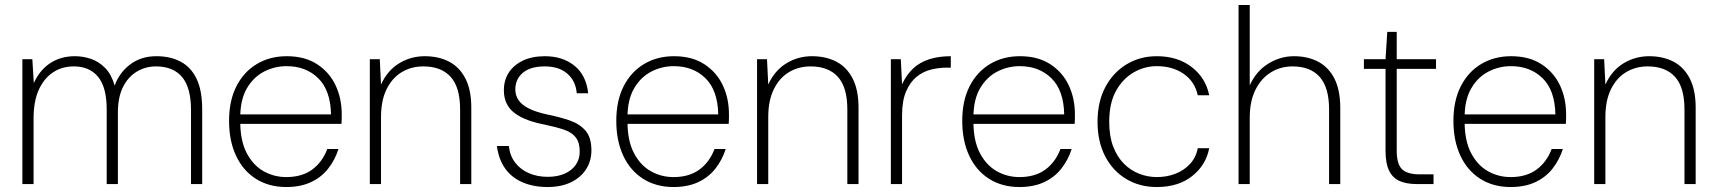

<svg xmlns="http://www.w3.org/2000/svg" viewBox="-20 -740 6898 772"><path d="M70 0V-502H110L116 -406Q140 -459 182.5 -486.5Q225 -514 281 -514Q315 -514 346.5 -503Q378 -492 403 -466.5Q428 -441 441 -396Q460 -448 503.5 -481Q547 -514 609 -514Q665 -514 706.5 -492Q748 -470 770.5 -423Q793 -376 793 -300V0H748V-297Q748 -388 712 -430.5Q676 -473 607 -473Q565 -473 530 -452Q495 -431 474.5 -390Q454 -349 454 -287V0H409V-300Q409 -389 374.5 -431Q340 -473 277 -473Q229 -473 193 -449Q157 -425 136 -379Q115 -333 115 -264V0Z M1131 12Q1061 12 1009 -21Q957 -54 929 -114Q901 -174 901 -254Q901 -335 930.5 -393Q960 -451 1012.5 -482.5Q1065 -514 1133 -514Q1206 -514 1255.5 -481.5Q1305 -449 1329.5 -396.5Q1354 -344 1354 -281Q1354 -272 1354 -263Q1354 -254 1353 -242H933V-280H1311Q1309 -377 1259.5 -425.5Q1210 -474 1132 -474Q1084 -474 1041.5 -452Q999 -430 972.5 -384.5Q946 -339 946 -268V-251Q946 -174 972 -124.5Q998 -75 1040 -51.5Q1082 -28 1131 -28Q1194 -28 1235 -58Q1276 -88 1296 -141H1341Q1327 -97 1299.5 -62Q1272 -27 1230 -7.5Q1188 12 1131 12Z M1467 0V-502H1507L1512 -400Q1538 -457 1585 -485.5Q1632 -514 1688 -514Q1743 -514 1785 -492.5Q1827 -471 1851 -425Q1875 -379 1875 -307V0H1830V-300Q1830 -389 1792 -431Q1754 -473 1682 -473Q1634 -473 1595.5 -450Q1557 -427 1534.5 -381.5Q1512 -336 1512 -269V0Z M2181 12Q2126 12 2082 -6.5Q2038 -25 2011.5 -62Q1985 -99 1978 -153H2026Q2030 -114 2051.5 -86Q2073 -58 2107 -43.5Q2141 -29 2182 -29Q2222 -29 2251 -42Q2280 -55 2295.5 -78Q2311 -101 2311 -130Q2311 -167 2295 -187.5Q2279 -208 2248 -218.5Q2217 -229 2170 -239Q2133 -246 2103 -257Q2073 -268 2051 -284Q2029 -300 2017.5 -323Q2006 -346 2006 -377Q2006 -418 2026 -448.5Q2046 -479 2083 -496.5Q2120 -514 2171 -514Q2242 -514 2289.5 -476Q2337 -438 2345 -365H2299Q2295 -414 2261.5 -443.5Q2228 -473 2170 -473Q2113 -473 2082.5 -447.5Q2052 -422 2052 -380Q2052 -357 2064.5 -338Q2077 -319 2105 -304.5Q2133 -290 2179 -280Q2228 -270 2268.5 -256.5Q2309 -243 2333.5 -215.5Q2358 -188 2358 -135Q2358 -93 2336.5 -59.5Q2315 -26 2275.5 -7Q2236 12 2181 12Z M2688 12Q2618 12 2566 -21Q2514 -54 2486 -114Q2458 -174 2458 -254Q2458 -335 2487.5 -393Q2517 -451 2569.5 -482.5Q2622 -514 2690 -514Q2763 -514 2812.5 -481.5Q2862 -449 2886.5 -396.5Q2911 -344 2911 -281Q2911 -272 2911 -263Q2911 -254 2910 -242H2490V-280H2868Q2866 -377 2816.5 -425.5Q2767 -474 2689 -474Q2641 -474 2598.5 -452Q2556 -430 2529.5 -384.5Q2503 -339 2503 -268V-251Q2503 -174 2529 -124.5Q2555 -75 2597 -51.5Q2639 -28 2688 -28Q2751 -28 2792 -58Q2833 -88 2853 -141H2898Q2884 -97 2856.5 -62Q2829 -27 2787 -7.5Q2745 12 2688 12Z M3024 0V-502H3064L3069 -400Q3095 -457 3142 -485.5Q3189 -514 3245 -514Q3300 -514 3342 -492.5Q3384 -471 3408 -425Q3432 -379 3432 -307V0H3387V-300Q3387 -389 3349 -431Q3311 -473 3239 -473Q3191 -473 3152.5 -450Q3114 -427 3091.5 -381.5Q3069 -336 3069 -269V0Z M3562 0V-502H3602L3607 -401Q3625 -440 3652 -465Q3679 -490 3717 -502Q3755 -514 3803 -514V-468H3786Q3756 -468 3724.5 -460.5Q3693 -453 3666.5 -432Q3640 -411 3623.5 -373Q3607 -335 3607 -276V0Z M4079 12Q4009 12 3957 -21Q3905 -54 3877 -114Q3849 -174 3849 -254Q3849 -335 3878.5 -393Q3908 -451 3960.5 -482.5Q4013 -514 4081 -514Q4154 -514 4203.5 -481.5Q4253 -449 4277.5 -396.5Q4302 -344 4302 -281Q4302 -272 4302 -263Q4302 -254 4301 -242H3881V-280H4259Q4257 -377 4207.5 -425.5Q4158 -474 4080 -474Q4032 -474 3989.5 -452Q3947 -430 3920.5 -384.5Q3894 -339 3894 -268V-251Q3894 -174 3920 -124.5Q3946 -75 3988 -51.5Q4030 -28 4079 -28Q4142 -28 4183 -58Q4224 -88 4244 -141H4289Q4275 -97 4247.5 -62Q4220 -27 4178 -7.5Q4136 12 4079 12Z M4631 12Q4562 12 4508 -20.5Q4454 -53 4423.5 -112Q4393 -171 4393 -250Q4393 -331 4424.5 -390Q4456 -449 4510 -481.5Q4564 -514 4631 -514Q4715 -514 4771.5 -470.5Q4828 -427 4842 -357H4796Q4784 -412 4739.5 -443Q4695 -474 4631 -474Q4582 -474 4538.5 -449Q4495 -424 4467.5 -375Q4440 -326 4440 -250Q4440 -192 4456 -150.5Q4472 -109 4499.5 -81.5Q4527 -54 4561.5 -41Q4596 -28 4631 -28Q4672 -28 4706.5 -41.5Q4741 -55 4765 -81Q4789 -107 4796 -144H4842Q4829 -76 4773.5 -32Q4718 12 4631 12Z M4960 0V-720H5005V-397Q5031 -454 5079.5 -484Q5128 -514 5183 -514Q5238 -514 5280 -492Q5322 -470 5345.5 -424Q5369 -378 5369 -306V0H5324V-300Q5324 -388 5286.5 -430.5Q5249 -473 5177 -473Q5129 -473 5090 -449Q5051 -425 5028 -379Q5005 -333 5005 -267V0Z M5675 0Q5636 0 5608 -12Q5580 -24 5565.5 -53.5Q5551 -83 5551 -133V-463H5464V-502H5551L5558 -612H5596V-502H5754V-463H5596V-134Q5596 -81 5617 -60Q5638 -39 5688 -39H5744V0Z M6054 12Q5984 12 5932 -21Q5880 -54 5852 -114Q5824 -174 5824 -254Q5824 -335 5853.5 -393Q5883 -451 5935.5 -482.5Q5988 -514 6056 -514Q6129 -514 6178.5 -481.5Q6228 -449 6252.5 -396.5Q6277 -344 6277 -281Q6277 -272 6277 -263Q6277 -254 6276 -242H5856V-280H6234Q6232 -377 6182.5 -425.5Q6133 -474 6055 -474Q6007 -474 5964.5 -452Q5922 -430 5895.5 -384.5Q5869 -339 5869 -268V-251Q5869 -174 5895 -124.5Q5921 -75 5963 -51.5Q6005 -28 6054 -28Q6117 -28 6158 -58Q6199 -88 6219 -141H6264Q6250 -97 6222.5 -62Q6195 -27 6153 -7.5Q6111 12 6054 12Z M6390 0V-502H6430L6435 -400Q6461 -457 6508 -485.5Q6555 -514 6611 -514Q6666 -514 6708 -492.5Q6750 -471 6774 -425Q6798 -379 6798 -307V0H6753V-300Q6753 -389 6715 -431Q6677 -473 6605 -473Q6557 -473 6518.5 -450Q6480 -427 6457.5 -381.5Q6435 -336 6435 -269V0Z"/></svg>

Font: DM Sans 16pt ExtraLight
Style: Regular
Weight: 250
Version: Version 4.004;gftools[0.9.30]